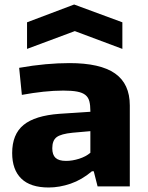

<svg xmlns="http://www.w3.org/2000/svg" viewBox="-20 -827 656 852"><path d="M196 5Q115 5 74.5 -34.5Q34 -74 34 -148Q34 -231 84.5 -272.5Q135 -314 244 -322L381 -331V-335Q381 -360 376.5 -377.5Q372 -395 359 -405.5Q346 -416 322.5 -420.5Q299 -425 261 -425Q219 -425 172.5 -420Q126 -415 77 -406L65 -526Q127 -537 182.5 -542Q238 -547 288 -547Q425 -547 490.5 -501Q556 -455 556 -359V0H413L396 -67H388Q343 -29 293.5 -12Q244 5 196 5ZM273 -113Q301 -113 331 -122.5Q361 -132 381 -149V-245L302 -238Q251 -233 231.5 -218.5Q212 -204 212 -169Q212 -140 226.5 -126.5Q241 -113 273 -113ZM100 -728 309 -807 523 -728V-610L312 -689L100 -610Z"/></svg>

Font: Encode Sans Wide
Style: Bold
Weight: 700
Designer: Pablo Impallari, Andres Torresi
Foundry: Pablo Impallari, Andres Torresi
Version: Version 1.000; ttfautohint (v1.00) -l 8 -r 50 -G 200 -x 14 -